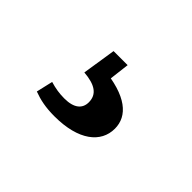

<svg xmlns="http://www.w3.org/2000/svg" viewBox="-51 -140 501 501"><g transform="rotate(45 200.0 110.5)"><path d="M134.7 88.9C176.5 92.3 198.1 106.3 198.1 135.8C198.1 158.8 182 173.9 145.8 173.9C127.8 173.9 111.7 171.5 92.8 165.8L82.2 211.7C104.6 220.1 127.7 225.1 160.1 225.1C249.7 225.1 294.9 187.4 294.9 136.4C294.9 90.1 256 54.7 160.9 46.6L191.8 72.7L201.1 -4.4H149.2L134.7 88.9Z"/></g></svg>

Font: Source Serif Variable
Style: Regular
Weight: 389
Designer: Frank Grießhammer
Foundry: Adobe Systems Incorporated
Version: Version 3.001;hotconv 1.0.111;makeotfexe 2.5.65597